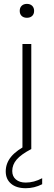

<svg xmlns="http://www.w3.org/2000/svg" viewBox="-20 -767 277 988"><path d="M95.5 0V-540.5H141V0ZM118.5 -675.5Q101.5 -675.5 91.5 -685Q81.5 -694.5 81.5 -711Q81.5 -727.5 91.5 -737.2Q101.5 -747 118.5 -747Q135.5 -747 145.5 -737.2Q155.5 -727.5 155.5 -711Q155.5 -694.5 145.5 -685Q135.5 -675.5 118.5 -675.5ZM112.5 201.5Q64 201.5 36.8 178.2Q9.5 155 9.5 115Q9.5 73.5 37.2 39.5Q65 5.5 126.5 -25L141 0Q88.5 27.5 65.8 54Q43 80.5 43 113Q43 140.5 61.8 156.5Q80.5 172.5 112.5 172.5Q155 172.5 197 150V181Q156.5 201.5 112.5 201.5Z"/></svg>

Font: Encode Sans Expanded ExtraLight
Style: Regular
Weight: 200
Width: 7
Designer: Multiple Designers
Foundry: Impallari Type
Version: Version 3.000; ttfautohint (v1.8.3) -l 8 -r 50 -G 200 -x 14 